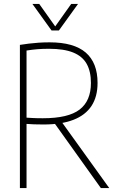

<svg xmlns="http://www.w3.org/2000/svg" viewBox="-20 -964 601 984"><path d="M82 0V-734Q104.5 -737.5 128.2 -740.5Q152 -743.5 178 -745.2Q204 -747 234 -747Q358.5 -747 419.2 -694.8Q480 -642.5 480 -539Q480 -468.5 449 -421.2Q418 -374 356.5 -350Q295 -326 203 -326Q174 -326 154 -326.8Q134 -327.5 116 -329V0ZM497 0 247.5 -349H289L540 0ZM200 -358Q330 -358 388 -402.5Q446 -447 446 -539Q446 -598 424.2 -636.8Q402.5 -675.5 355.2 -694.8Q308 -714 231 -714Q198 -714 171.2 -711.8Q144.5 -709.5 116 -705V-361Q133 -360 146.5 -359.2Q160 -358.5 172.8 -358.2Q185.5 -358 200 -358ZM244 -808 146 -944H181L267 -823H259L345 -944H380L282 -808Z"/></svg>

Font: Encode Sans SC Condensed Thin
Style: Regular
Weight: 100
Width: 3
Designer: Multiple Designers
Foundry: Impallari Type
Version: Version 3.002